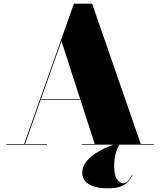

<svg xmlns="http://www.w3.org/2000/svg" viewBox="-20 -785 870 1042"><path d="M198.5 -243V-246.5H453V-243ZM480 -765 744 -3.5H815V0H424V-3.5H494L313.5 -562L116 -3.5H235V0H15V-3.5H111L381 -765ZM564.5 237Q524 237 493 228Q462 219 444.2 200Q426.5 181 426.5 151Q426.5 121 446 95.2Q465.5 69.5 497 48.5Q528.5 27.5 565 12.2Q601.5 -3 635.5 -12.5L636.5 -9.5Q631 -6 622.2 10Q613.5 26 606.5 53Q599.5 80 599.5 116Q599.5 165 614.8 187.2Q630 209.5 648 209.5Q664 209.5 675.2 196.5Q686.5 183.5 697 162.5L699.5 164Q692 178 680 195Q668 212 641.5 224.5Q615 237 564.5 237Z"/></svg>

Font: Bodoni Moda 48pt Black
Style: Regular
Weight: 900
Designer: Owen Earl
Foundry: indestructible type
Version: Version 2.004